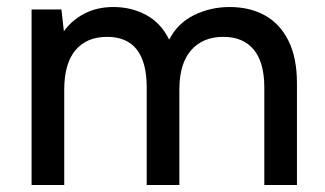

<svg xmlns="http://www.w3.org/2000/svg" viewBox="-20 -527 926 547"><path d="M70 0V-500H155L162 -438Q185 -470 221 -488.5Q257 -507 303 -507Q355 -507 397 -484Q439 -461 462 -414Q486 -461 533 -484Q580 -507 634 -507Q692 -507 735 -483Q778 -459 802 -410.5Q826 -362 826 -290V0H733V-278Q733 -349 703 -385.5Q673 -422 616 -422Q558 -422 524.5 -384Q491 -346 491 -271V0H398V-278Q398 -349 370 -385.5Q342 -422 285 -422Q227 -422 195 -384Q163 -346 163 -271V0Z"/></svg>

Font: Envelope Sans Variable
Style: Regular
Weight: 500
Designer: Andreas Rasmussen / Norman Anderson
Foundry: mail.de GmbH
Version: Version 1.150